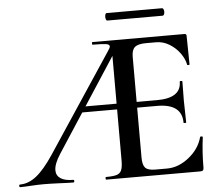

<svg xmlns="http://www.w3.org/2000/svg" viewBox="-62 -809 997 868"><g transform="rotate(-5 437.0 -375.0)"><path d="M-4 -12Q34 -12 70 -40.5Q106 -69 148 -132L441 -574Q454 -592 454 -599Q454 -608 437.5 -610.5Q421 -613 377 -613Q375 -613 375 -619Q375 -625 377 -625H795Q804 -625 804 -616L806 -486Q806 -484 800.5 -483.5Q795 -483 795 -486Q790 -512 771.5 -538Q753 -564 724.5 -581.5Q696 -599 664 -599H618Q582 -599 567.5 -586.5Q553 -574 553 -543V-85Q553 -52 565 -39Q577 -26 610 -26H664Q716 -26 763.5 -64Q811 -102 825 -155Q825 -157 830 -157Q837 -157 837 -154Q828 -86 828 -15Q828 -7 824.5 -3.5Q821 0 812 0H385Q383 0 383 -6Q383 -12 385 -12Q419 -12 434.5 -17Q450 -22 456 -36.5Q462 -51 462 -81V-589L494 -604L188 -134Q160 -91 160 -62Q160 -38 179.5 -25Q199 -12 236 -12Q241 -12 241 -6Q241 0 236 0Q215 0 177 -2Q133 -4 101 -4Q76 -4 44 -2Q14 0 -4 0Q-9 0 -9 -6Q-9 -12 -4 -12ZM305 -338H528L535 -312H290ZM644 -312H490V-338H646Q755 -338 755 -412Q755 -415 761 -415Q767 -415 767 -412L766 -325Q766 -294 767 -278L768 -226Q768 -224 762 -224Q756 -224 756 -226Q756 -312 644 -312ZM445 -733Q445 -740 447 -745Q449 -750 453 -750H704Q708 -750 710.5 -745Q713 -740 713 -733Q713 -726 710.5 -721Q708 -716 704 -716H453Q449 -716 447 -721.5Q445 -727 445 -733Z"/></g></svg>

Font: Cormorant Garamond SemiBold
Style: Regular
Weight: 600
Designer: Christian Thalmann (Catharsis Fonts)
Foundry: Catharsis Fonts
Version: Version 4.000